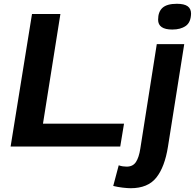

<svg xmlns="http://www.w3.org/2000/svg" viewBox="-20 -774 1029 1014"><path d="M36 0 149 -700H299L207 -121H635L615 0ZM914 -754Q953 -754 971 -741Q989 -728 989 -702Q988 -656 961 -637Q934 -618 890 -618Q815 -618 815 -670Q815 -712 838.5 -733Q862 -754 914 -754ZM953 -541 867 1Q850 108 805.5 164Q761 220 670 220Q654 220 628 217Q602 214 578 208L607 99Q618 103 629 104.5Q640 106 649 106Q682 106 698 81.5Q714 57 721 11L808 -541Z"/></svg>

Font: Georama Extended SemiBold
Style: Italic
Weight: 600
Width: 7
Italic angle: -9°
Designer: Jean-Baptiste Levee
Foundry: Production Type
Version: Version 1.000